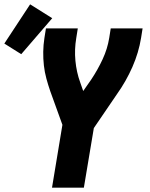

<svg xmlns="http://www.w3.org/2000/svg" viewBox="-70 -866 690 886"><path d="M170 0 218 -290 162 -445Q152 -474 144 -503.5Q136 -533 132.5 -564Q129 -595 129.5 -627Q130 -659 135 -691L142 -735H289L282 -691Q273 -638 278 -585.5Q283 -533 300 -486L314 -446L351 -499Q381 -544 403.5 -592.5Q426 -641 434 -691L441 -735H588L581 -691Q570 -623 541 -557Q512 -491 470 -432L363 -275L317 0ZM28 -616 -50 -665 69 -846 171 -782Z"/></svg>

Font: Iosevka Curly Heavy Extended
Style: Italic
Weight: 900
Width: 7
Italic angle: -9°
Monospace: yes
Designer: Belleve Invis
Foundry: Belleve Invis
Version: Version 11.1.0; ttfautohint (v1.8.3)